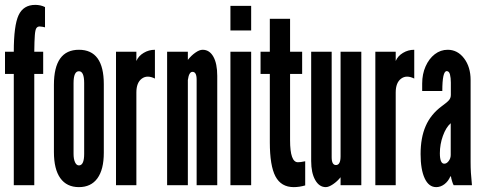

<svg xmlns="http://www.w3.org/2000/svg" viewBox="-20 -759 1988 787"><path d="M36.5 0H120.5V-456H157V-547H120.5Q121 -593 122.8 -615Q124.5 -637 129.2 -643.8Q134 -650.5 142.5 -650.5Q147.5 -650.5 154.2 -649.2Q161 -648 164.5 -647V-730Q146.5 -739 124.5 -739Q76 -739 56.2 -696.8Q36.5 -654.5 36.5 -547H0.5V-456H36.5Z M303.5 8Q353 8 379.2 -28Q405.5 -64 405.5 -133V-414Q405.5 -555 303.5 -555Q201 -555 201 -411V-136Q201 -65.5 227.2 -28.8Q253.5 8 303.5 8ZM303.5 -81Q293.5 -81 287.5 -94Q281.5 -107 281.5 -128.5V-418.5Q281.5 -467 303.5 -467Q325 -467 325 -418.5V-128.5Q325 -81 303.5 -81Z M455.5 0H539V-380Q539 -420 561 -436.5Q583 -453 615 -437V-555Q590 -555 568.8 -542.2Q547.5 -529.5 539 -509V-547H455.5Z M665 0H750V-431Q754.5 -464.5 769 -464.5Q786 -464.5 786 -432.5V0H870.5V-448Q870.5 -498.5 854.5 -526.8Q838.5 -555 810.5 -555Q797.5 -555 780.8 -543.2Q764 -531.5 750 -513.5V-547H665Z M924.5 -634H1009.5V-735H924.5ZM924.5 0H1009.5V-547H924.5Z M1184 8Q1207 8 1231 1V-98Q1218.5 -95.5 1212.8 -94.8Q1207 -94 1201 -94Q1169 -94 1169 -184V-456H1218.5V-547H1169V-682H1086V-547H1048V-456H1086V-176Q1086 -79.5 1109.2 -35.8Q1132.5 8 1184 8Z M1315.5 8Q1327.5 8 1345 -3.8Q1362.5 -15.5 1376 -32.5V0H1461V-547H1376V-118.5Q1376 -82.5 1357 -82.5Q1339.5 -82.5 1339.5 -114.5V-547H1255.5V-99Q1255.5 -50.5 1272 -21.2Q1288.5 8 1315.5 8Z M1518.5 0H1602V-380Q1602 -420 1624 -436.5Q1646 -453 1678 -437V-555Q1653 -555 1631.8 -542.2Q1610.5 -529.5 1602 -509V-547H1518.5Z M1768 8Q1786 8 1801.8 -4Q1817.5 -16 1826 -36H1828.5Q1829 -29.5 1832.8 -17Q1836.5 -4.5 1839.5 0H1914.5Q1911.5 -31 1910.2 -51.5Q1909 -72 1909 -95V-431Q1909 -484.5 1882.2 -519.8Q1855.5 -555 1815 -555Q1786 -555 1762.2 -536.8Q1738.5 -518.5 1724.5 -487Q1710.5 -455.5 1710.5 -416.5V-386H1793Q1793 -467.5 1811 -467.5Q1821 -467.5 1824.5 -453.5Q1828 -439.5 1828 -420.5V-370Q1828 -358 1820.8 -349Q1813.5 -340 1790.5 -323.5Q1745.5 -290 1724.8 -242.2Q1704 -194.5 1704 -127.5Q1704 -64 1720.8 -28Q1737.5 8 1768 8ZM1801 -88Q1783 -88 1783 -131Q1783 -167.5 1795.5 -202.2Q1808 -237 1827.5 -254V-124Q1827.5 -110 1819.2 -99Q1811 -88 1801 -88Z"/></svg>

Font: League Gothic SemiCondensed
Style: Regular
Weight: 400
Width: 4
Designer: The League of Moveable Type
Version: Version 1.600; ttfautohint (v1.8.3)